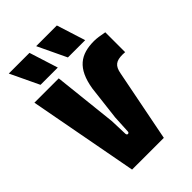

<svg xmlns="http://www.w3.org/2000/svg" viewBox="-267 -1044 1155 1155"><g transform="rotate(-45 310.5 -466.5)"><path d="M151 0H421L511 -457C521 -514 546 -530 600 -530C607 -530 621 -529 621 -529V-698C584 -705 559 -709 536 -709C422 -709 351 -662 327 -514L301 -294L295 -180C295 -173 290 -169 285 -169C280 -169 276 -172 275 -180L271 -294L227 -700H20ZM269 -750 211 -933H35L122 -750ZM502 -750 444 -933H268L355 -750Z"/></g></svg>

Font: Finlandica Black
Style: Regular
Weight: 900
Designer: Niklas Ekholm, Juho Hiilivirta, Jaakko Suomalainen
Foundry: Helsinki Type Studio
Version: Version 2.000;Glyphs 3.2 (3202)